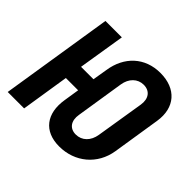

<svg xmlns="http://www.w3.org/2000/svg" viewBox="-143 -717 885 885"><g transform="rotate(45 299.5 -275.0)"><path d="M344 10C446 10 527 -57 543 -158L580 -393C596 -494 538 -560 435 -560C334 -560 264 -494 249 -393L237 -321H156L193 -550H86L-1 0H106L143 -235H223L211 -158C195 -57 244 10 344 10ZM359 -83C320 -83 298 -112 306 -158L343 -393C350 -438 380 -467 419 -467C459 -467 481 -438 474 -393L436 -158C429 -112 399 -83 359 -83Z"/></g></svg>

Font: JetBrains Mono
Style: Bold Italic
Weight: 558
Italic angle: -9°
Monospace: yes
Designer: Philipp Nurullin, Konstantin Bulenkov
Foundry: JetBrains
Version: Version 2.305